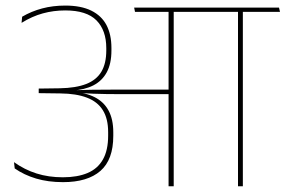

<svg xmlns="http://www.w3.org/2000/svg" viewBox="-20 -652 1000 672"><path d="M830 0V-615H813V0ZM960 -610.5 956.5 -625.5H683.5L687 -610.5ZM717 -610.5 714 -625.5H449.5L452.5 -610.5ZM570 0H588V-616H570ZM29 -84.5 31.5 -62.5Q64.5 -39.5 106.5 -27Q148.5 -14.5 200.5 -14.5Q286.5 -14.5 331.5 -53.8Q376.5 -93 376.5 -176.5V-189Q376.5 -234.5 360 -265Q343.5 -295.5 311.5 -311.8Q279.5 -328 232 -331V-335Q276 -337.5 306.8 -353.2Q337.5 -369 353.8 -399.2Q370 -429.5 370 -475V-484Q370 -531 352.8 -564Q335.5 -597 299.5 -614.8Q263.5 -632.5 208.5 -632.5Q165 -632.5 127.5 -622.5Q90 -612.5 57.5 -593.5L55.5 -572Q92.5 -595 130 -605.2Q167.5 -615.5 208.5 -615.5Q283 -615.5 317.5 -580.8Q352 -546 352 -483.5V-475.5Q352 -430 334.8 -401Q317.5 -372 281.5 -358Q245.5 -344 189 -343L115.5 -342V-326L191.5 -325Q247 -324.5 284.2 -310.2Q321.5 -296 340 -266.2Q358.5 -236.5 358.5 -189.5V-177.5Q358.5 -126 340.2 -93.8Q322 -61.5 286.5 -46.5Q251 -31.5 200 -31.5Q150 -31.5 108 -44.8Q66 -58 29 -84.5ZM228 -337V-328L259 -325V-326.5Q283.5 -325 306.8 -324Q330 -323 354.5 -322.8Q379 -322.5 406 -322.5H579.5V-338.5H406Q378.5 -338.5 352.5 -338.2Q326.5 -338 300.8 -337.8Q275 -337.5 247.5 -336.5V-338Z"/></svg>

Font: Anek Devanagari Thin
Style: Regular
Weight: 250
Designer: Kailash Malviya (Devanagari) & Yesha Goshar (Latin)
Foundry: Ek Type
Version: Version 1.003